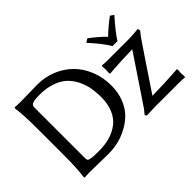

<svg xmlns="http://www.w3.org/2000/svg" viewBox="-107 -965 1284 1284"><g transform="rotate(-45 535.5 -322.5)"><path d="M289.1 -48.8Q347.2 -48.8 394.3 -62.5Q441.4 -76.2 478 -104.7Q514.6 -133.3 534.9 -181.2Q555.2 -229 555.2 -293Q555.2 -342.8 546.9 -385.5Q538.6 -428.2 518.1 -467.8Q497.6 -507.3 466.3 -535.2Q435.1 -563 386 -579.6Q336.9 -596.2 273.9 -596.2Q253.4 -596.2 239.7 -595Q226.1 -593.8 213.9 -590.3Q201.7 -586.9 195.8 -580.1Q189.9 -573.2 189.9 -563V-82Q189.9 -66.9 194.1 -61.3Q198.2 -55.7 219.2 -52.2Q240.2 -48.8 289.1 -48.8ZM147 -651.9Q178.7 -651.9 229 -653.3Q279.3 -654.8 312 -654.8Q384.8 -654.8 448.7 -628.4Q512.7 -602.1 558.8 -555.7Q605 -509.3 631.6 -443.1Q658.2 -377 658.2 -300.8Q658.2 -234.9 637 -180.9Q615.7 -127 581.3 -92.3Q546.9 -57.6 501.7 -33.9Q456.5 -10.3 411.1 -0.2Q365.7 9.8 319.8 9.8Q270 9.8 225.6 8.3Q181.2 6.8 147 6.8Q131.3 6.8 118.4 7.6Q105.5 8.3 100.6 8.8L95.2 9.8L94.2 -1Q104 -68.8 104 -200.2V-444.8Q104 -572.8 94.2 -644L96.2 -654.8Q112.8 -651.9 147 -651.9ZM848.1 -481V-483.9Q811 -544.9 741.2 -620.1L767.1 -637.2Q829.1 -591.3 873 -545.9Q916.5 -589.4 981 -637.2L1005.9 -620.1Q929.2 -533.7 896 -481ZM966.8 -437Q982.9 -437 1014.9 -439.9Q1046.9 -442.9 1047.9 -442.9Q1053.2 -442.9 1053.2 -424.8L1055.2 -426.8Q1056.2 -426.3 1050.5 -419.4Q1044.9 -412.6 1036.1 -401.6Q1027.3 -390.6 1022.9 -383.8Q989.7 -335.4 953.1 -281Q916.5 -226.6 872.1 -159.9Q827.6 -93.3 803.2 -57.1Q856 -57.6 916.5 -60.3Q977.1 -63 1010.7 -65.4L1044.9 -67.9L1046.9 -57.1Q1044.9 -41.5 1044.9 -26.9Q1044.9 -23.9 1045.9 -15.9Q1046.9 -7.8 1046.9 0L1044.9 9.8Q1022.5 6.8 988.8 6.8H763.2L685.1 9.8L674.8 -2Q685.5 -14.2 702.1 -36.1Q723.6 -68.4 804.4 -188.5Q885.3 -308.6 928.2 -373Q878.4 -372.1 823.2 -369.4Q768.1 -366.7 737.3 -364.3L707 -361.8L705.1 -373Q707 -388.7 707 -402.8Q707 -405.3 706.1 -413.3Q705.1 -421.4 705.1 -430.2L707 -439.9Q729.5 -437 763.2 -437Z"/></g></svg>

Font: Linear Smooth Low Contrast
Style: Regular
Weight: 500
Designer: Philipp H. Poll, Flanker
Foundry: Philipp H. Poll, reworked by Flanker
Version: Version 1.010 | FøM Fix